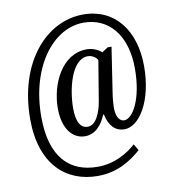

<svg xmlns="http://www.w3.org/2000/svg" viewBox="-92 -794 918 1017"><g transform="rotate(-10 367.0 -286.0)"><path d="M352 142C458 142 530 95 588 45L568 10C521 52 451 94 360 94C210 94 111 0 111 -218C111 -488 254 -671 418 -671C550 -671 644 -568 644 -385C644 -218 586 -124 541 -124C520 -124 498 -144 498 -199C498 -217 500 -245 505 -277L542 -520H521L489 -499C474 -514 442 -529 410 -529C273 -529 205 -373 205 -248C205 -134 258 -77 322 -77C379 -77 414 -121 436 -173H440C453 -108 488 -77 534 -77C614 -77 694 -200 694 -389C694 -581 593 -714 423 -714C223 -714 51 -520 51 -216C51 27 182 142 352 142ZM345 -124C309 -124 285 -156 285 -233C285 -334 321 -492 409 -492C432 -492 453 -478 461 -462L425 -245C416 -192 391 -124 345 -124Z"/></g></svg>

Font: Noto Serif Armenian ExtraCondensed Medium
Style: Regular
Weight: 500
Width: 2
Designer: Monotype Design Team
Foundry: Monotype Imaging Inc.
Version: Version 2.008